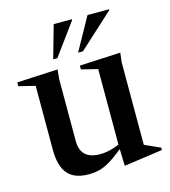

<svg xmlns="http://www.w3.org/2000/svg" viewBox="-113 -821 817 924"><g transform="rotate(-15 295.5 -359.0)"><path d="M197 -161Q197 -69.5 294.5 -69.5Q320.5 -69.5 345.2 -75.8Q370 -82 391 -91.5V-467.5L310 -487.5V-506.5L514 -516.5L508.5 -469.5V-59Q514.5 -56 529 -49.5Q543.5 -43 559.5 -35.8Q575.5 -28.5 586 -24V-12L398.5 14.5H394L391.5 -68.5Q350.5 -35.5 322 -18.8Q293.5 -2 269.2 4Q245 10 216.5 10Q146 10 112.8 -28.8Q79.5 -67.5 79.5 -148.5V-467.5L-2 -487.5V-506.5L201.5 -516.5L197 -469.5ZM318 -569 408.5 -732H516V-728L342 -569ZM194 -569 240 -732H331V-728L214.5 -569Z"/></g></svg>

Font: Newsreader Display Medium
Style: Regular
Weight: 500
Designer: Hugues Gentile
Foundry: Production Type
Version: Version 1.001